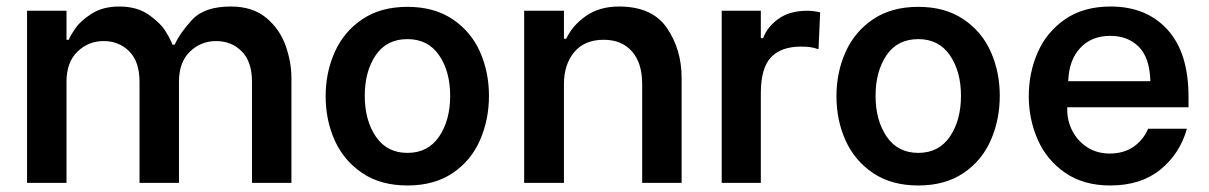

<svg xmlns="http://www.w3.org/2000/svg" viewBox="-20 -561 3710 589"><path d="M63 -528H184V-439H191Q196 -452 212 -475Q228 -498 262 -519.5Q296 -541 346 -541Q400 -541 436 -516Q472 -491 488.5 -464Q505 -437 509 -424H516Q532 -460 569.5 -500.5Q607 -541 688 -541Q755 -541 796.5 -506.5Q838 -472 856 -421.5Q874 -371 874 -322V0H753V-310Q753 -372 721.5 -403.5Q690 -435 643 -435Q596 -435 562.5 -402.5Q529 -370 529 -310V0H408V-310Q408 -372 376.5 -403.5Q345 -435 298 -435Q251 -435 217.5 -402.5Q184 -370 184 -310V0H63Z M979 -266Q979 -339 1007 -401.5Q1035 -464 1091.5 -502Q1148 -540 1230 -540Q1312 -540 1368.5 -502Q1425 -464 1452.5 -402Q1480 -340 1480 -267Q1480 -194 1452.5 -131Q1425 -68 1368.5 -30Q1312 8 1230 8Q1148 8 1091.5 -30Q1035 -68 1007 -130Q979 -192 979 -266ZM1133 -142Q1167 -92 1230 -92Q1293 -92 1327 -142Q1361 -192 1361 -267Q1361 -342 1327 -391.5Q1293 -441 1230 -441Q1166 -441 1132.5 -391.5Q1099 -342 1099 -267Q1099 -192 1133 -142Z M1588 -528H1710V-442H1717Q1736 -483 1777.5 -512Q1819 -541 1879 -541Q1981 -541 2026 -475Q2071 -409 2071 -322V0H1950V-303Q1950 -368 1918.5 -403.5Q1887 -439 1832 -439Q1773 -439 1741.5 -401Q1710 -363 1710 -303V0H1588Z M2194 -528H2314V-444H2321Q2334 -479 2368.5 -503.5Q2403 -528 2457 -528Q2476 -528 2496 -523L2491 -410Q2476 -415 2465 -416.5Q2454 -418 2437 -418Q2376 -418 2345 -385Q2314 -352 2314 -275V0H2194Z M2546 -266Q2546 -339 2574 -401.5Q2602 -464 2658.5 -502Q2715 -540 2797 -540Q2879 -540 2935.5 -502Q2992 -464 3019.5 -402Q3047 -340 3047 -267Q3047 -194 3019.5 -131Q2992 -68 2935.5 -30Q2879 8 2797 8Q2715 8 2658.5 -30Q2602 -68 2574 -130Q2546 -192 2546 -266ZM2700 -142Q2734 -92 2797 -92Q2860 -92 2894 -142Q2928 -192 2928 -267Q2928 -342 2894 -391.5Q2860 -441 2797 -441Q2733 -441 2699.5 -391.5Q2666 -342 2666 -267Q2666 -192 2700 -142Z M3136 -266Q3136 -338 3163.5 -400.5Q3191 -463 3247.5 -502Q3304 -541 3387 -541Q3497 -541 3561.5 -470Q3626 -399 3626 -265V-232H3254V-224Q3254 -189 3270.5 -158Q3287 -127 3316.5 -108.5Q3346 -90 3384 -90Q3427 -90 3457 -110.5Q3487 -131 3502 -166H3621Q3600 -90 3540 -41Q3480 8 3386 8Q3304 8 3247.5 -31Q3191 -70 3163.5 -132.5Q3136 -195 3136 -266ZM3257 -312H3509Q3507 -384 3473.5 -417.5Q3440 -451 3386 -451Q3328 -451 3293.5 -413.5Q3259 -376 3257 -312Z"/></svg>

Font: Lopes Sans SemiBold
Style: Regular
Weight: 600
Designer: Gabriel Lam, Diego Maldonado
Foundry: TypeRant, Foresti Design
Version: Version 4.000